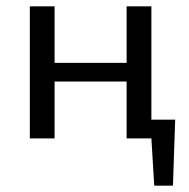

<svg xmlns="http://www.w3.org/2000/svg" viewBox="-20 -436 594 605"><path d="M457 -59H532L525 149H466L457 0H379V-179H152V0H74V-416H152V-238H379V-416H457Z"/></svg>

Font: EauTest Medium
Style: Regular
Weight: 500
Designer: Christian Thalmann (Catharsis Fonts)
Version: Version 0.001;PS 000.001;hotconv 1.0.88;makeotf.lib2.5.64775